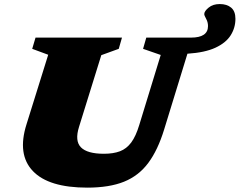

<svg xmlns="http://www.w3.org/2000/svg" viewBox="-20 -888 1153 924"><path d="M360.5 -278Q339 -210 369.5 -179Q400 -148 480 -148Q525.5 -148 557.2 -160Q589 -172 611.5 -202.2Q634 -232.5 650.5 -287.5L753.5 -623.5L668.5 -653L684 -707H899Q981 -707 981 -762.5Q981 -781.5 972 -797.5Q963 -813.5 963 -820.5Q963 -834 983.8 -851.2Q1004.5 -868.5 1037.5 -868.5Q1072 -868.5 1092.5 -851.2Q1113 -834 1113 -797.5Q1113 -754.5 1090.2 -718.2Q1067.5 -682 1017 -658.5Q966.5 -635 882 -629.5L770 -265Q739.5 -165.5 693.5 -103.8Q647.5 -42 576.8 -13.5Q506 15 400 15Q214 15 138 -65Q62 -145 107.5 -289.5L212 -624.5L135 -653L151 -707H567L551.5 -653L467.5 -622.5Z"/></svg>

Font: Newsreader 6pt ExtraBold
Style: Italic
Weight: 800
Italic angle: -17°
Designer: Hugues Gentile
Foundry: Production Type
Version: Version 1.003; ttfautohint (v1.8.3)